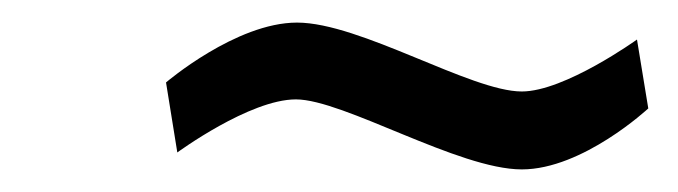

<svg xmlns="http://www.w3.org/2000/svg" viewBox="-20 -345 600 170"><path d="M544 -310C544 -310 480 -264 442 -264C397 -264 299 -325 243 -325C189 -325 127 -272 127 -272L137 -210C137 -210 201 -257 242 -257C284 -257 386 -195 442 -195C496 -195 554 -249 554 -249L544 -310Z"/></svg>

Font: RazerF5
Style: Italic
Weight: 400
Foundry: Razer Inc.
Version: Version 2